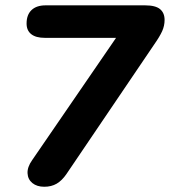

<svg xmlns="http://www.w3.org/2000/svg" viewBox="-20 -690 636 718"><path d="M100.1 -91 446.7 -596.1 445.7 -548.5H147Q114.3 -548.5 96.9 -562.2Q79.4 -575.9 79.4 -602Q79.4 -634.7 97.9 -652.3Q116.3 -670 150.4 -670H522.7Q561.4 -670 578.5 -655.9Q595.5 -641.7 595.5 -615.4Q595.5 -593.8 586.5 -573.6Q577.5 -553.5 556 -522.8L228.7 -39.5Q211.7 -14.6 191.9 -3.1Q172.1 8.4 145.5 8.4Q118.2 8.4 101.1 -5.4Q84.1 -19.3 83 -42.2Q81.9 -65.2 100.1 -91Z"/></svg>

Font: SN Pro Thin
Style: Italic
Weight: 200
Italic angle: -9°
Designer: Tobias Whetton
Foundry: Supernotes
Version: Version 1.003;Glyphs 3.3 (3324)